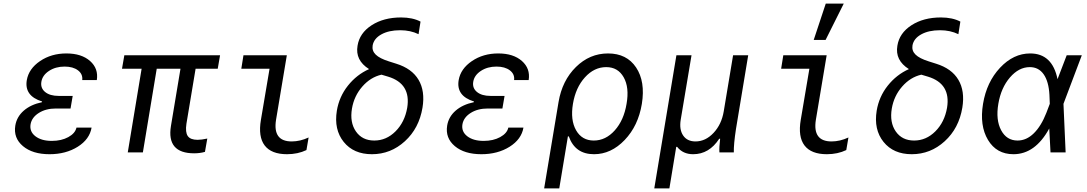

<svg xmlns="http://www.w3.org/2000/svg" viewBox="-20 -847 6040 1067"><path d="M437 -402Q441 -435 413.5 -456Q386 -477 339 -477Q289 -477 252.5 -453Q216 -429 210 -393Q204 -358 230.5 -336Q257 -314 306 -314H384L372 -244H290Q235 -244 196 -219.5Q157 -195 150 -157Q143 -116 176.5 -90Q210 -64 268 -64Q321 -64 359.5 -85Q398 -106 405 -138H489Q478 -73 412 -31.5Q346 10 255 10Q161 10 107.5 -35Q54 -80 65 -149Q73 -198 112 -232Q151 -266 213 -279L214 -283Q114 -314 129 -402Q140 -465 202.5 -507.5Q265 -550 349 -550Q433 -550 480.5 -508Q528 -466 518 -402Z M690 0 767 -465H658L671 -540H1203L1190 -465H1067L1016 -159Q1009 -112 1023.5 -91Q1038 -70 1078 -70Q1100 -70 1132 -77L1119 -3Q1091 5 1059 5Q905 5 930 -147L983 -465H851L774 0Z M1574 -540 1514 -181Q1495 -61 1601 -61Q1648 -61 1695 -83L1683 -13Q1635 10 1575 10Q1488 10 1451 -38.5Q1414 -87 1430 -181L1478 -465H1321L1333 -540Z M2204 -679Q2141 -679 2099.5 -656Q2058 -633 2051 -595Q2046 -565 2068 -543.5Q2090 -522 2141 -506L2182 -493Q2269 -466 2306 -403.5Q2343 -341 2328 -249Q2309 -134 2230 -62Q2151 10 2047 10Q1945 10 1890 -58.5Q1835 -127 1852 -232Q1865 -310 1913.5 -371Q1962 -432 2031 -463Q1953 -512 1967 -593Q1978 -663 2045 -706.5Q2112 -750 2209 -750Q2273 -750 2317 -727L2306 -657Q2261 -679 2204 -679ZM2100 -432Q2039 -418 1993.5 -366Q1948 -314 1936 -244Q1923 -167 1958 -116.5Q1993 -66 2060 -66Q2127 -66 2178 -117Q2229 -168 2243 -248Q2265 -382 2137 -421Z M2837 -402Q2841 -435 2813.5 -456Q2786 -477 2739 -477Q2689 -477 2652.5 -453Q2616 -429 2610 -393Q2604 -358 2630.5 -336Q2657 -314 2706 -314H2784L2772 -244H2690Q2635 -244 2596 -219.5Q2557 -195 2550 -157Q2543 -116 2576.5 -90Q2610 -64 2668 -64Q2721 -64 2759.5 -85Q2798 -106 2805 -138H2889Q2878 -73 2812 -31.5Q2746 10 2655 10Q2561 10 2507.5 -35Q2454 -80 2465 -149Q2473 -198 2512 -232Q2551 -266 2613 -279L2614 -283Q2514 -314 2529 -402Q2540 -465 2602.5 -507.5Q2665 -550 2749 -550Q2833 -550 2880.5 -508Q2928 -466 2918 -402Z M3281 10Q3176 10 3141 -89H3136L3088 200H3004L3084 -280Q3104 -399 3180.5 -474.5Q3257 -550 3359 -550Q3463 -550 3515 -472Q3567 -394 3547 -270Q3527 -148 3451.5 -69Q3376 10 3281 10ZM3462 -270Q3478 -361 3446 -417.5Q3414 -474 3349 -474Q3282 -474 3230.5 -417Q3179 -360 3164 -270Q3149 -180 3181.5 -123Q3214 -66 3280 -66Q3346 -66 3396.5 -122.5Q3447 -179 3462 -270Z M3616 200 3739 -540H3823L3763 -182Q3754 -127 3776.5 -94Q3799 -61 3845 -61Q3901 -61 3945.5 -108.5Q3990 -156 4002 -228L4054 -540H4138L4070 -130Q4057 -45 4058 0H3978Q3976 -26 3982 -76H3977Q3921 10 3832 10Q3775 10 3743 -31H3738L3700 200Z M4574 -540 4514 -181Q4495 -61 4601 -61Q4648 -61 4695 -83L4683 -13Q4635 10 4575 10Q4488 10 4451 -38.5Q4414 -87 4430 -181L4478 -465H4321L4333 -540ZM4669 -827 4568 -625H4502L4569 -827Z M5204 -679Q5141 -679 5099.5 -656Q5058 -633 5051 -595Q5046 -565 5068 -543.5Q5090 -522 5141 -506L5182 -493Q5269 -466 5306 -403.5Q5343 -341 5328 -249Q5309 -134 5230 -62Q5151 10 5047 10Q4945 10 4890 -58.5Q4835 -127 4852 -232Q4865 -310 4913.5 -371Q4962 -432 5031 -463Q4953 -512 4967 -593Q4978 -663 5045 -706.5Q5112 -750 5209 -750Q5273 -750 5317 -727L5306 -657Q5261 -679 5204 -679ZM5100 -432Q5039 -418 4993.5 -366Q4948 -314 4936 -244Q4923 -167 4958 -116.5Q4993 -66 5060 -66Q5127 -66 5178 -117Q5229 -168 5243 -248Q5265 -382 5137 -421Z M5705 -550Q5828 -550 5857 -407L5908 -540H5992L5890 -270L5902 0H5818L5811 -133Q5733 10 5612 10Q5518 10 5470.5 -69.5Q5423 -149 5443 -270Q5463 -391 5537.5 -470.5Q5612 -550 5705 -550ZM5795 -220 5814 -270 5812 -320Q5808 -394 5780 -434Q5752 -474 5703 -474Q5642 -474 5592.5 -416.5Q5543 -359 5528 -270Q5513 -181 5543.5 -123.5Q5574 -66 5635 -66Q5684 -66 5725 -106Q5766 -146 5795 -220Z"/></svg>

Font: CommitMono
Style: Italic
Weight: 400
Monospace: yes
Designer: Eigil Nikolajsen
Foundry: Eigil Nikolajsen
Version: Version 1.143